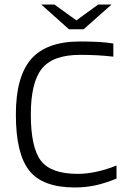

<svg xmlns="http://www.w3.org/2000/svg" viewBox="-20 -820 563 847"><path d="M323 -53Q364 -53 408.5 -63Q453 -73 494 -90V-32Q439 -10 397 -1.5Q355 7 310 7Q168 7 109 -67.5Q50 -142 50 -315Q50 -482 117.5 -559.5Q185 -637 333 -637Q379 -637 415 -635Q451 -633 480 -628V-570Q446 -574 411 -576Q376 -578 333 -578Q214 -578 165 -517.5Q116 -457 116 -315Q116 -169 160.5 -111Q205 -53 323 -53ZM162 -800H220L317 -730L413 -800H472L349 -691H284Z"/></svg>

Font: Blinker Light
Style: Regular
Weight: 300
Designer: Juergen Huber
Foundry: supertype
Version: Version 1.017;hotconv 1.0.117;makeotfexe 2.5.65602